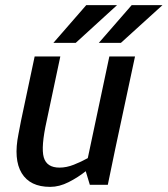

<svg xmlns="http://www.w3.org/2000/svg" viewBox="-20 -720 653 748"><path d="M175 8Q97 8 64.5 -45.5Q32 -99 52 -198L62 -250L115 -500H215L162 -250Q139 -147 150.5 -107Q162 -67 212 -67Q239 -67 268 -78.5Q297 -90 322 -104L406 -500H506L429 -140L400 0H330L314 -53Q284 -29 247.5 -10.5Q211 8 176 8H175ZM436 -700 275 -553H188L316 -700ZM613 -700 451 -553H365L493 -700Z"/></svg>

Font: Epunda Sans Medium
Style: Italic
Weight: 500
Italic angle: -12.0243°
Designer: Simon Atzbach
Foundry: typofactur
Version: Version 2.204; ttfautohint (v1.8.4.7-5d5b)